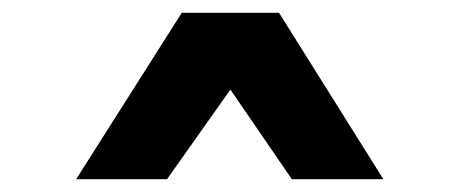

<svg xmlns="http://www.w3.org/2000/svg" viewBox="-20 -749 724 300"><path d="M99 -469 264 -729H416L579 -469H436L340 -609L241 -469Z"/></svg>

Font: Hubot Sans SemiExpanded
Style: Bold
Weight: 700
Width: 6
Designer: Deni Anggara
Foundry: GitHub, Inc., Subsidiary of Microsoft Corporation
Version: Version 2.000